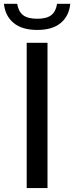

<svg xmlns="http://www.w3.org/2000/svg" viewBox="-57 -958 378 978"><path d="M79 0V-740H185V0ZM-37 -938.5H30.5Q36.5 -900 60.2 -881.2Q84 -862.5 132.5 -862.5Q181 -862.5 204.5 -881.2Q228 -900 233.5 -938.5H301Q294.5 -876 252.2 -840.8Q210 -805.5 132.5 -805.5Q55.5 -805.5 12.5 -841Q-30.5 -876.5 -37 -938.5Z"/></svg>

Font: Encode Sans Medium
Style: Regular
Weight: 500
Designer: Multiple Designers
Foundry: Impallari Type
Version: Version 2.000